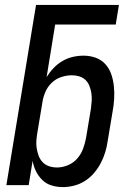

<svg xmlns="http://www.w3.org/2000/svg" viewBox="-20 -755 540 783"><path d="M236 8Q213 8 191 1.5Q169 -5 153 -20.5Q137 -36 127 -56Q117 -76 113 -99L97 0H6L127 -735H465L452 -655H205L170 -440Q182 -460 198 -477Q214 -494 234.5 -506Q255 -518 277 -523Q299 -528 321 -528Q347 -528 370.5 -519.5Q394 -511 410 -493Q426 -475 434 -451.5Q442 -428 444.5 -402.5Q447 -377 445.5 -351Q444 -325 439 -299L419 -179Q416 -157 409 -134Q402 -111 391 -90Q380 -69 364 -50Q348 -31 327 -17.5Q306 -4 282.5 2Q259 8 236 8ZM213 -72Q235 -72 257.5 -81.5Q280 -91 295.5 -109Q311 -127 319 -149Q327 -171 331 -193L351 -313Q353 -328 354 -344Q355 -360 352.5 -375.5Q350 -391 344.5 -405Q339 -419 328.5 -429Q318 -439 303.5 -443.5Q289 -448 273 -448Q251 -448 229 -440.5Q207 -433 190.5 -417Q174 -401 165 -380Q156 -359 153 -338L133 -218Q130 -201 128.5 -184Q127 -167 129.5 -151Q132 -135 137.5 -120Q143 -105 154 -93.5Q165 -82 180.5 -77Q196 -72 213 -72Z"/></svg>

Font: Iosevka Curly Medium
Style: Italic
Weight: 500
Italic angle: -9°
Monospace: yes
Designer: Belleve Invis
Foundry: Belleve Invis
Version: Version 22.1.2; ttfautohint (v1.8.4)